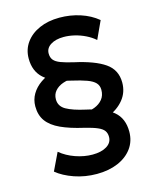

<svg xmlns="http://www.w3.org/2000/svg" viewBox="-135 -806 910 1123"><g transform="rotate(-15 320.0 -245.0)"><path d="M311 225Q239.5 225 175.5 202.8Q111.5 180.5 70.5 146.5L121.5 40Q160.5 72.5 212.8 90.8Q265 109 315.5 109Q369 109 401.8 88.8Q434.5 68.5 434.5 33.5Q434.5 11 423.5 -4.2Q412.5 -19.5 385 -31.2Q357.5 -43 308.5 -55Q225 -74 171 -99Q117 -124 90.5 -160.2Q64 -196.5 64 -250Q64 -290.5 84 -324.2Q104 -358 139.5 -382.5Q175 -407 222 -420.2Q269 -433.5 323.5 -433L322.5 -351.5Q287 -351.5 257 -340.8Q227 -330 209 -309.2Q191 -288.5 191 -258.5Q191 -216.5 230.2 -194.2Q269.5 -172 344.5 -155.5Q455 -132 506 -88.8Q557 -45.5 557 34Q557 92 525.5 135Q494 178 438.5 201.5Q383 225 311 225ZM327.5 -60 326.5 -140.5Q363.5 -140.5 394.5 -152.2Q425.5 -164 444 -187Q462.5 -210 462.5 -244Q462.5 -269.5 446.8 -286.5Q431 -303.5 396.8 -316Q362.5 -328.5 307.5 -341Q197 -365 148 -409Q99 -453 99 -530Q99 -584.5 129 -626.2Q159 -668 212 -691.5Q265 -715 334 -715Q399.5 -715 459.5 -695.5Q519.5 -676 564 -639L514.5 -531.5Q490 -553 458.8 -568.2Q427.5 -583.5 394 -591.5Q360.5 -599.5 329 -599.5Q280 -599.5 249.8 -580.2Q219.5 -561 219.5 -528.5Q219.5 -504 232 -488.8Q244.5 -473.5 273 -462.8Q301.5 -452 349 -441Q470 -414.5 530.8 -372.5Q591.5 -330.5 591.5 -253.5Q591.5 -195 556.5 -151.5Q521.5 -108 461.8 -84Q402 -60 327.5 -60Z"/></g></svg>

Font: Geologica Roman SemiBold
Style: Regular
Weight: 600
Designer: Sindre Bremnes, Frode Helland
Foundry: Monokrom Skriftforlag AS
Version: Version 1.010;gftools[0.9.28]